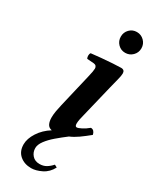

<svg xmlns="http://www.w3.org/2000/svg" viewBox="-219 -684 771 962"><g transform="rotate(30 166.5 -203.0)"><path d="M208 -571Q208 -596 225 -613.5Q242 -631 267 -631Q292 -631 309.5 -613.5Q327 -596 327 -571Q327 -546 309.5 -528.5Q292 -511 267 -511Q242 -511 225 -528.5Q208 -546 208 -571ZM148 225Q108 225 82 202.5Q56 180 56 140Q56 107 79.5 70.5Q103 34 143 9Q124 5 117 -10Q110 -25 110 -46Q110 -64 113.5 -84Q117 -104 122 -125L167 -316Q172 -337 174 -348.5Q176 -360 176 -367Q176 -375 171.5 -380.5Q167 -386 158 -387L118 -390Q114 -397 114 -407Q114 -417 119 -423Q143 -426 176.5 -429Q210 -432 241 -434Q272 -436 288 -436Q309 -436 309 -415Q309 -402 302 -375.5Q295 -349 288 -320L243 -134Q240 -123 237 -108.5Q234 -94 234 -83Q234 -66 244 -66Q252 -66 270.5 -75.5Q289 -85 307 -100Q318 -100 324.5 -92.5Q331 -85 333 -74Q305 -51 281 -34Q257 -17 233 -7Q204 15 177 38Q150 61 133 84Q116 107 116 127Q116 151 131.5 168.5Q147 186 174 186Q196 186 212.5 176Q229 166 243 150L258 158Q240 193 207.5 209Q175 225 148 225Z"/></g></svg>

Font: Libertinus Serif SemiBold
Style: Italic
Weight: 600
Italic angle: -11.5°
Designer: Philipp H. Poll, Khaled Hosny
Foundry: Caleb Maclennan
Version: Version 7.051;RELEASE